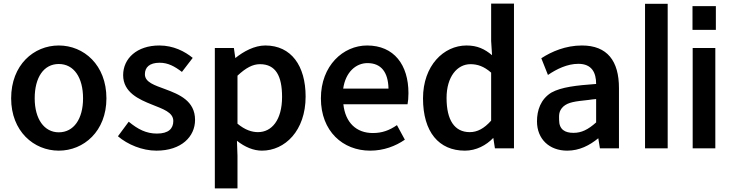

<svg xmlns="http://www.w3.org/2000/svg" viewBox="-20 -821 4065 1068"><path d="M307 17C446 17 572 -91 572 -274C572 -460 446 -568 307 -568C168 -568 42 -460 42 -274C42 -91 168 17 307 17ZM173 -274C173 -390 223 -465 307 -465C391 -465 442 -390 442 -274C442 -159 390 -85 307 -85C226 -85 173 -159 173 -274Z M850 17C989 17 1065 -61 1065 -154C1065 -260 977 -296 899 -325C840 -347 786 -363 786 -408C786 -446 811 -472 868 -472C915 -472 951 -452 992 -421L1052 -499C1008 -535 945 -568 866 -568C742 -568 665 -496 665 -403C665 -307 753 -268 826 -239C885 -215 944 -197 944 -148C944 -106 918 -78 853 -78C793 -78 747 -102 696 -144L636 -63C690 -17 771 17 850 17Z M1281 -554H1175V227H1301V45L1298 -38C1342 -3 1390 17 1437 17C1565 17 1680 -94 1680 -284C1680 -455 1600 -568 1456 -568C1395 -568 1335 -535 1289 -498ZM1301 -133V-400C1348 -444 1386 -464 1426 -464C1514 -464 1549 -398 1549 -282C1549 -154 1492 -86 1415 -86C1381 -86 1343 -98 1301 -133Z M2039 17C2114 17 2180 -8 2232 -44L2188 -125C2145 -95 2104 -81 2054 -81C1962 -81 1901 -139 1890 -241H2247C2250 -257 2252 -277 2252 -303C2252 -460 2172 -568 2022 -568C1889 -568 1765 -456 1765 -274C1765 -91 1887 17 2039 17ZM1889 -328C1902 -420 1960 -470 2024 -470C2099 -470 2139 -421 2141 -328Z M2566 17C2629 17 2685 -13 2724 -54L2733 4H2839V-801H2712V-593L2717 -514C2676 -548 2636 -568 2575 -568C2448 -568 2333 -456 2333 -274C2333 -87 2421 17 2566 17ZM2464 -276C2464 -394 2523 -464 2597 -464C2636 -464 2672 -452 2712 -417V-150C2673 -106 2635 -86 2593 -86C2509 -86 2464 -152 2464 -276Z M3135 17C3203 17 3259 -12 3308 -52L3317 4H3423V-331C3423 -482 3358 -568 3217 -568C3126 -568 3048 -534 2991 -497L3028 -404C3076 -437 3136 -466 3197 -466C3272 -466 3296 -417 3296 -354C3186 -346 3103 -337 3047 -306C2987 -269 2967 -207 2967 -146C2967 -47 3036 17 3135 17ZM3090 -154C3090 -177 3086 -202 3113 -228C3141 -253 3179 -257 3253 -265C3267 -267 3281 -269 3296 -270V-140C3251 -100 3215 -82 3170 -82C3123 -82 3090 -100 3090 -154Z M3694 -800H3568V4H3694Z M3962 -655V-787H3832V-655ZM3833 4H3959V-554H3833Z"/></svg>

Font: Bithumb Trading Sans Semibold
Style: Regular
Weight: 600
Designer: HamHyungwon
Foundry: Bithumb
Version: Version 1.100;Glyphs 3.1.2 (3151)